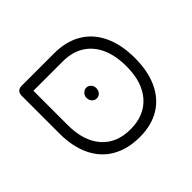

<svg xmlns="http://www.w3.org/2000/svg" viewBox="-139 -757 940 940"><g transform="rotate(-45 331.5 -286.5)"><path d="M341 7Q258 7 198 -27.5Q138 -62 106.5 -127.5Q75 -193 75 -284V-544Q75 -562 84 -571Q93 -580 110 -580H333Q417 -580 476 -545Q535 -510 566.5 -443.5Q598 -377 598 -284Q598 -193 567.5 -127.5Q537 -62 479.5 -27.5Q422 7 341 7ZM336 -52Q432 -52 486 -113.5Q540 -175 540 -284Q540 -359 516 -412Q492 -465 446.5 -493.5Q401 -522 337 -522H133V-284Q133 -175 186.5 -113.5Q240 -52 336 -52ZM326 -276Q311 -276 301.5 -287Q292 -298 292 -314Q292 -328 302.5 -339Q313 -350 326 -350Q340 -350 350 -339.5Q360 -329 360 -314Q360 -298 350.5 -287Q341 -276 326 -276Z"/></g></svg>

Font: Fredoka Light
Style: Regular
Weight: 300
Designer: Ben Nathan
Foundry: Milena B. Brandão, Ben Nathan
Version: Version 2.001